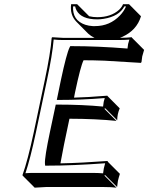

<svg xmlns="http://www.w3.org/2000/svg" viewBox="-20 -823 698 903"><path d="M586.9 -803.2 643.1 -746.6Q623 -679.2 552.2 -648.4Q547.9 -646.5 544.4 -645Q577.6 -645.5 599.6 -647.9L601.1 -645L657.7 -588.4Q649.9 -560.1 648.9 -557.6Q647 -547.4 645.5 -531.2L642.6 -527.3Q642.6 -527.3 471.2 -537.6Q418.9 -539.6 373 -539.6Q358.9 -511.7 333 -388.7L328.1 -363.8Q389.2 -365.2 484.4 -373L486.8 -370.1L543 -313.5Q537.1 -299.3 534.2 -285.6Q531.2 -270.5 531.2 -257.3L474.6 -314L471.2 -311L527.8 -254.4Q431.6 -264.2 306.6 -264.6L281.2 -143.6Q272 -99.1 264.2 -54.7Q314.9 -55.7 370.4 -58.6Q425.8 -61.5 456.1 -64L485.8 -65.9L487.3 -62L543.9 -5.4Q538.6 10.7 534.7 27.3Q534.2 30.8 530.8 56.6L474.1 0L471.2 2.9L527.8 59.6Q503.9 56.6 468.8 56.6H195.8L143.1 59.6L86.4 2.9L85.9 0Q110.4 -68.4 138.7 -200.2L190.4 -444.8Q217.8 -574.2 223.1 -645L225.6 -647.9Q227.5 -647.9 275.9 -645H424.3Q407.2 -653.3 395 -664.6L338.9 -721.2Q308.1 -752.9 314.5 -803.2H342.8L399.4 -746.6Q418 -742.2 437.5 -742.2Q502 -742.2 540.5 -777.3Q553.2 -789.6 558.6 -803.2ZM214.8 -202.1 242.2 -331.1H250Q367.2 -331.1 464.8 -321.8Q465.8 -333.5 467.8 -344.2Q469.7 -353.5 472.7 -361.8Q365.2 -353 259.3 -353H247.1L266.6 -447.3Q293 -571.3 307.6 -600.6L310.5 -606H316.9Q440.4 -606 579.6 -594.7Q581.1 -607.4 582.5 -616.2Q584 -623.5 588.4 -636.7Q565.4 -634.8 539.1 -634.8H275.9Q251 -634.8 232.4 -637.2Q226.6 -565.9 200.2 -442.9L148.4 -197.8Q122.1 -74.7 99.6 -8.3Q118.2 -9.8 139.2 -9.8H412.1Q442.4 -9.8 464.8 -7.8Q467.3 -25.9 468.3 -31.2Q470.7 -42 474.6 -55.2Q321.8 -43.9 201.7 -43.9H192.4L191.4 -53.2Q189.5 -82.5 214.8 -202.1ZM572.8 -793H564.9Q540.5 -746.1 467.3 -734.4Q452.1 -731.9 437.5 -731.9Q362.8 -731.9 339.8 -774.4Q335 -783.7 333.5 -793H323.7Q319.8 -727.1 381.3 -706.5Q397.9 -701.2 416.5 -700.2Q421.9 -699.7 426.8 -700.2Q496.6 -700.2 544.4 -750.5Q563 -770 572.8 -793Z"/></svg>

Font: Linux Biolinum Shadow O
Style: Italic
Weight: 400
Italic angle: -12°
Designer: Philipp H. Poll
Foundry: Philipp H. Poll
Version: Version 0.6.2